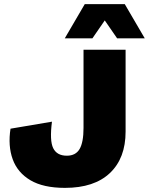

<svg xmlns="http://www.w3.org/2000/svg" viewBox="-20 -901 722 931"><path d="M589 -660V-263Q589 -134 513 -62Q437 10 295 10Q190 10 127.5 -27Q65 -64 41.5 -129Q18 -194 31 -277L232 -311Q220 -219 238 -182.5Q256 -146 304 -146Q347 -146 366 -178.5Q385 -211 385 -281V-660ZM682 -715H548L488 -802L428 -715H294L391 -881H585Z"/></svg>

Font: Work Sans ExtraBold
Style: Regular
Weight: 800
Designer: Wei Huang
Foundry: Wei Huang
Version: Version 2.012; ttfautohint (v1.8.3)